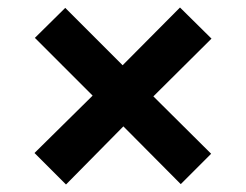

<svg xmlns="http://www.w3.org/2000/svg" viewBox="-20 -599 656 512"><path d="M156 -107 72 -191 227 -344 73 -498 154 -578 307 -425 460 -579 544 -496 389 -342 543 -189 462 -108 309 -262Z"/></svg>

Font: Overpass Mono
Style: Bold
Weight: 700
Monospace: yes
Designer: Delve Withrington, Dave Bailey
Foundry: Delve Fonts LLC
Version: Version 4.000